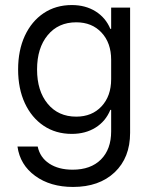

<svg xmlns="http://www.w3.org/2000/svg" viewBox="-20 -530 615 760"><path d="M269.2 210Q179.2 210 119.2 166.2Q59.2 122.5 49.2 50H129.2Q138.3 93.3 175 117.5Q211.7 141.7 267.5 141.7Q339.2 141.7 379.6 101.3Q420 60.8 420 -10V-95H416.7Q398.3 -50 358.3 -25Q318.3 0 264.2 0Q200.8 0 152.9 -32.1Q105 -64.2 78.3 -121.7Q51.7 -179.2 51.7 -255Q51.7 -330.8 78.3 -388.3Q105 -445.8 152.9 -477.9Q200.8 -510 264.2 -510Q318.3 -510 358.3 -485Q398.3 -460 416.7 -415.8H420V-500H495V-4.2Q495 94.2 433.8 152.1Q372.5 210 269.2 210ZM281.7 -68.3Q344.2 -68.3 382.1 -109.2Q420 -150 420 -216.7V-293.3Q420 -360 382.1 -400.8Q344.2 -441.7 281.7 -441.7Q210.8 -441.7 168.8 -390.8Q126.7 -340 126.7 -255Q126.7 -170 168.8 -119.2Q210.8 -68.3 281.7 -68.3Z"/></svg>

Font: Funnel Sans Light
Style: Regular
Weight: 300
Designer: NORD ID, Kristian Moeller
Foundry: Dicotype
Version: Version 1.000